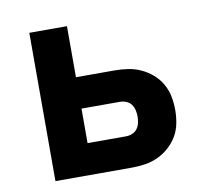

<svg xmlns="http://www.w3.org/2000/svg" viewBox="-64 -591 728 663"><g transform="rotate(-10 300.0 -260.0)"><path d="M79 0V-520H211V-341H346Q370 -341 393.5 -337.5Q417 -334 438.5 -324Q460 -314 478 -298.5Q496 -283 508 -262Q520 -241 524.5 -217.5Q529 -194 529 -171Q529 -147 524.5 -123.5Q520 -100 508 -79.5Q496 -59 478 -43Q460 -27 438.5 -17Q417 -7 393.5 -3.5Q370 0 346 0ZM346 -110Q357 -110 368 -114.5Q379 -119 385.5 -128Q392 -137 394.5 -148Q397 -159 397 -171Q397 -182 394.5 -193Q392 -204 385.5 -213Q379 -222 368 -226.5Q357 -231 346 -231H211V-110Z"/></g></svg>

Font: Iosevka Extrabold Extended
Style: Regular
Weight: 800
Width: 7
Monospace: yes
Designer: Belleve Invis
Foundry: Belleve Invis
Version: Version 32.5.0; ttfautohint (v1.8.4)